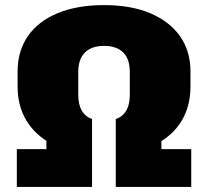

<svg xmlns="http://www.w3.org/2000/svg" viewBox="-20 -733 816 753"><path d="M341 -127Q249 -134 184 -168Q119 -202 84 -259.5Q49 -317 49 -394V-452Q49 -533 89.5 -591.5Q130 -650 206.5 -681.5Q283 -713 388 -713Q494 -713 569.5 -681Q645 -649 686 -591Q727 -533 727 -452V-394Q727 -317 692.5 -259.5Q658 -202 592.5 -168Q527 -134 434 -127V-266Q454 -273 466 -286.5Q478 -300 483.5 -319Q489 -338 489 -361V-451Q489 -502 463 -527.5Q437 -553 388 -553Q339 -553 313 -527Q287 -501 287 -451V-361Q287 -323 300.5 -299.5Q314 -276 341 -266ZM46 -148H162V-234H341V0H46ZM434 -234H613V-148H730V0H434Z"/></svg>

Font: Pathway Extreme SemiCondensed Black
Style: Regular
Weight: 900
Width: 4
Version: Version 1.001;gftools[0.9.26]